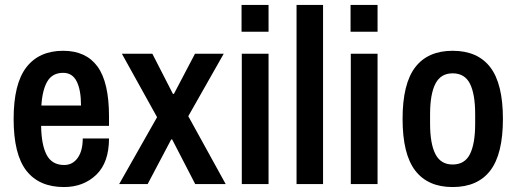

<svg xmlns="http://www.w3.org/2000/svg" viewBox="-20 -743 2090 775"><path d="M238 12Q138 12 86.5 -54Q35 -120 35 -263Q35 -405 86.5 -471.5Q138 -538 235 -538Q327 -538 373.5 -474.5Q420 -411 420 -273V-235H146Q147 -158 168.5 -117.5Q190 -77 239 -77Q273 -77 293.5 -105.5Q314 -134 314 -184H420Q420 -87 368.5 -37.5Q317 12 238 12ZM147 -317H307Q307 -380 289.5 -414.5Q272 -449 235 -449Q192 -449 171.5 -415Q151 -381 147 -317Z M461 0 614 -270 472 -526H595L678 -364H682L767 -526H883L740 -274L891 0H768L675 -180H671L576 0Z M956 0V-526H1064V0ZM955 -615V-723H1064V-615Z M1177 0V-723H1284V0Z M1396 0V-526H1504V0ZM1395 -615V-723H1504V-615Z M1807 12Q1707 12 1656 -54.5Q1605 -121 1605 -263Q1605 -405 1656 -471.5Q1707 -538 1807 -538Q1908 -538 1959 -471.5Q2010 -405 2010 -263Q2010 -121 1959 -54.5Q1908 12 1807 12ZM1807 -79Q1856 -79 1877 -121Q1898 -163 1898 -244V-282Q1898 -363 1877 -405Q1856 -447 1807 -447Q1759 -447 1737.5 -405Q1716 -363 1716 -282V-244Q1716 -163 1737.5 -121Q1759 -79 1807 -79Z"/></svg>

Font: Archivo Narrow SemiBold
Style: Regular
Weight: 600
Designer: Hector Gatti
Foundry: Omnibus-Type
Version: Version 3.002